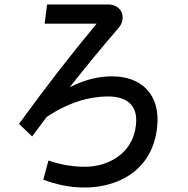

<svg xmlns="http://www.w3.org/2000/svg" viewBox="-20 -806 840 860"><path d="M124 -195C146 -224 167 -253 189 -282C286 -347 380 -374 463 -374C546 -374 599 -337 589 -246C575 -115 461 -59 361 -59C306 -59 252 -68 197 -87L174 -1C233 21 295 34 358 34C510 34 664 -43 684 -238C699 -383 613 -464 483 -464C425 -464 365 -452 292 -415C365 -508 439 -597 511 -681C548 -723 528 -786 464 -786H191L180 -700H413C297 -561 182 -412 65 -251Z"/></svg>

Font: Smiley Sans Oblique
Style: Regular
Weight: 400
Italic angle: -8°
Designer: oooooohmygosh, Nagisa Chen, Janine Sui, Heda Shi, Jian Li
Foundry: atelierAnchor
Version: Version 2.0.1